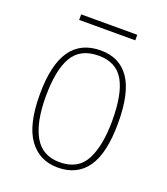

<svg xmlns="http://www.w3.org/2000/svg" viewBox="-126 -751 739 849"><g transform="rotate(20 243.5 -326.0)"><path d="M243 10Q157 10 108 -57.5Q59 -125 59 -267Q59 -406 106 -474Q153 -542 247 -542Q336 -542 382 -475Q428 -408 428 -267Q428 -124 381 -57Q334 10 243 10ZM243 -15Q330 -15 365 -82.5Q400 -150 400 -267Q400 -394 364 -455.5Q328 -517 246 -517Q160 -517 123.5 -454.5Q87 -392 87 -267Q87 -146 124.5 -80.5Q162 -15 243 -15ZM110 -636V-662H374V-636Z"/></g></svg>

Font: Noto Serif Bengali SemiCondensed Thin
Style: Regular
Weight: 100
Width: 4
Designer: Juan Bruce, Universal Thirst, Indian Type Foundry and the Monotype Design Team.
Foundry: Monotype Imaging Inc.
Version: Version 2.003; ttfautohint (v1.8.4.7-5d5b)